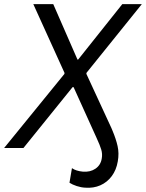

<svg xmlns="http://www.w3.org/2000/svg" viewBox="-54 -720 710 934"><path d="M493 -85Q510 -45 518 -9.5Q526 26 519 65Q512 107 489.5 137Q467 167 434 181.5Q401 196 361 193Q340 192 319 185Q298 178 284 169L296 98Q316 112 349 115Q385 118 410.5 100.5Q436 83 441 51Q445 29 438.5 7.5Q432 -14 418 -44Q415 -52 411 -60L488 -97Q492 -89 493 -85ZM259 -360 260 -365 108 -700H205L323 -430H326L541 -700H636L367 -366L366 -361L488 -97L438 0L304 -296H299L60 0H-34Z"/></svg>

Font: Fixel Italic Variable 20240409 Display Thin
Style: Italic
Weight: 100
Italic angle: -10°
Designer: AlfaBravo + MacPaw
Foundry: Kyrylo Tkachov, Marchela Mozhyna, Serhii Makarenko, Maria Weinstein, Zakhar Kryvoshyya
Version: Version 1.211;Glyphs 3.2 (3225)